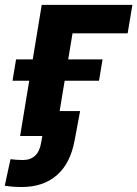

<svg xmlns="http://www.w3.org/2000/svg" viewBox="-67 -559 564 789"><path d="M477.1 -539.1 457.5 -421.9H231L161.1 0H15.6L104.5 -539.1ZM-15.6 -227.1 -1 -314.9H354.5L339.8 -227.1ZM22.5 209.5Q3.9 209.5 -13.2 208.3Q-30.3 207 -47.4 204.1L-23.9 95.2Q-12.7 96.7 1.5 97.7Q15.6 98.6 27.3 98.6Q57.6 98.6 76.9 81.1Q96.2 63.5 102.1 26.9L106.9 0H56.2L73.2 -102.5H262.2L239.7 17.6Q222.2 112.8 166.5 161.1Q110.8 209.5 22.5 209.5Z"/></svg>

Font: Inter 18pt
Style: Bold Italic
Weight: 700
Italic angle: -9.3988°
Designer: Rasmus Andersson
Foundry: rsms
Version: Version 4.001;git-66647c0bb